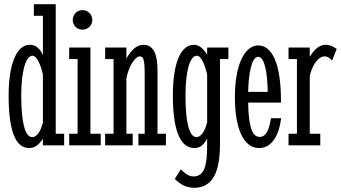

<svg xmlns="http://www.w3.org/2000/svg" viewBox="-20 -691 1621 913"><path d="M285 -55H245V-671H141V-616H184V-430C167 -465 147 -478 121 -478C65 -478 21 -400 21 -236C21 -43 65 13 118 13C147 13 165 -3 184 -31V0H285ZM133 -39C99 -39 81 -110 81 -236C81 -357 104 -426 134 -426C157 -426 176 -375 184 -336V-108C173 -65 155 -39 133 -39Z M309 -410H349V-55H309V0H459V-55H410V-465H309ZM326 -596C326 -570 346 -550 372 -550C398 -550 419 -570 419 -596C419 -622 398 -643 372 -643C346 -643 326 -622 326 -596Z M480 -410H520V-55H480V0H611V-55H581V-317C589 -367 620 -423 645 -423C662 -423 668 -408 668 -337V-55H638V0H769V-55H729V-356C729 -434 710 -478 662 -478C629 -478 604 -452 581 -413V-465H480Z M1026 -410H1066V-465H965V-430C950 -457 928 -478 902 -478C843 -478 802 -400 802 -236C802 -43 850 13 904 13C935 13 950 -5 965 -32V-4C965 92 954 148 900 148C873 148 853 127 840 114L811 160C831 179 859 202 903 202C999 202 1026 113 1026 -5ZM914 -39C880 -39 862 -110 862 -236C862 -357 884 -426 916 -426C937 -426 955 -382 965 -336V-109C954 -66 936 -39 914 -39Z M1160 -254C1162 -342 1177 -421 1207 -421C1239 -421 1252 -342 1253 -254ZM1215 -40C1176 -40 1162 -97 1160 -203H1316V-214C1316 -383 1276 -475 1208 -475C1142 -475 1097 -380 1097 -230C1097 -71 1142 13 1212 13C1273 13 1307 -48 1317 -129H1269C1262 -94 1253 -40 1215 -40Z M1352 -410H1392V-55H1352V0H1503V-55H1453V-330C1464 -379 1492 -423 1524 -423C1543 -423 1555 -407 1559 -403L1581 -458C1576 -462 1555 -478 1529 -478C1503 -478 1478 -462 1453 -421V-465H1352Z"/></svg>

Font: Stint Ultra Condensed
Style: Regular
Weight: 400
Width: 1
Designer: Astigmatic (AOETI)
Foundry: Astigmatic (AOETI)
Version: Version 1.000